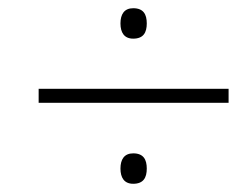

<svg xmlns="http://www.w3.org/2000/svg" viewBox="-20 -586 610 467"><path d="M304 -492C329 -492 337 -507 337 -529C337 -551 329 -566 304 -566C282 -566 273 -551 273 -529C273 -507 282 -492 304 -492ZM74 -336H536V-370H74ZM304 -139C329 -139 337 -154 337 -176C337 -198 329 -213 304 -213C282 -213 273 -198 273 -176C273 -154 282 -139 304 -139Z"/></svg>

Font: Noto Sans ExtraLight
Style: Italic
Weight: 200
Italic angle: -12°
Designer: Monotype Design Team
Foundry: Monotype Imaging Inc.
Version: Version 2.013